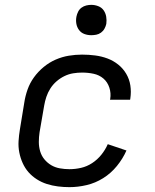

<svg xmlns="http://www.w3.org/2000/svg" viewBox="-20 -763 640 791"><path d="M266 8Q242 8 218.5 5Q195 2 173 -5Q151 -12 131.5 -24.5Q112 -37 97.5 -53.5Q83 -70 73.5 -91Q64 -112 59.5 -135Q55 -158 56.5 -182Q58 -206 62 -230L80 -340Q84 -367 93.5 -394Q103 -421 120 -444.5Q137 -468 160 -487Q183 -506 209.5 -517.5Q236 -529 263.5 -533.5Q291 -538 318 -538Q346 -538 372.5 -534.5Q399 -531 423 -522Q447 -513 467 -497Q487 -481 500 -459Q513 -437 517 -411Q521 -385 517 -358Q517 -356 516.5 -355Q516 -354 516 -352H433Q433 -353 433.5 -354Q434 -355 434 -355Q438 -379 430.5 -402Q423 -425 406 -439.5Q389 -454 366 -459Q343 -464 318 -464Q300 -464 281.5 -461Q263 -458 245.5 -449.5Q228 -441 213 -428Q198 -415 187.5 -398.5Q177 -382 171 -364Q165 -346 162 -328L143 -218Q140 -198 140 -178Q140 -158 145.5 -139.5Q151 -121 163 -106.5Q175 -92 191 -82.5Q207 -73 226.5 -69.5Q246 -66 266 -66Q290 -66 314 -71.5Q338 -77 359.5 -91Q381 -105 397.5 -125.5Q414 -146 424 -169L501 -143Q486 -109 461.5 -79Q437 -49 405 -29Q373 -9 337 -0.5Q301 8 266 8ZM356 -618Q341 -618 327.5 -623Q314 -628 305.5 -639.5Q297 -651 294.5 -665.5Q292 -680 295 -695Q297 -705 302 -715Q307 -725 316 -731.5Q325 -738 335.5 -740.5Q346 -743 356 -743Q371 -743 385 -737.5Q399 -732 407 -720.5Q415 -709 417.5 -694.5Q420 -680 418 -665Q416 -655 410.5 -645Q405 -635 396 -628.5Q387 -622 376.5 -620Q366 -618 356 -618Z"/></svg>

Font: Iosevka Curly Extended
Style: Italic
Weight: 400
Width: 7
Italic angle: -9°
Monospace: yes
Designer: Belleve Invis
Foundry: Belleve Invis
Version: Version 11.1.0; ttfautohint (v1.8.3)